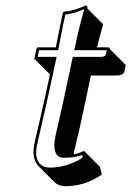

<svg xmlns="http://www.w3.org/2000/svg" viewBox="-20 -598 469 685"><path d="M179.2 -429.2Q184.1 -453.1 190.9 -487.8Q199.2 -530.8 205.1 -553.2L207.5 -556.2Q236.8 -558.1 273.4 -573.2Q280.3 -576.2 284.7 -578.1Q289.1 -577.6 291 -576.2Q292.5 -572.8 291.5 -567.9L348.1 -511.2Q332 -456.1 326.2 -429.2H365.2Q369.1 -428.7 371.1 -427.2Q372.1 -424.8 372.1 -422.9L428.7 -366.2L423.3 -341.3Q419.4 -329.1 396.5 -328.6H304.2L273.9 -185.5Q266.6 -149.9 253.9 -97.7Q246.6 -67.4 244.1 -55.7Q243.2 -50.8 242.7 -47.4Q262.7 -51.3 279.8 -59.6L336.4 -2.9L343.3 24.4Q286.6 65.4 213.4 66.4Q189 65.9 174.3 51.8L117.7 -4.9Q93.3 -30.8 101.6 -79.1Q104.5 -95.7 118.2 -152.8Q130.4 -204.6 136.2 -231L158.2 -332.5L106 -384.8Q104 -385.3 103 -385.7Q102.5 -387.7 102.5 -389.2L110.4 -424.8Q112.3 -428.2 114.3 -429.2ZM189 -426.8 187.5 -418.9H119.1L114.3 -395H182.1L146 -229Q140.1 -202.1 127.9 -150.4Q114.7 -93.8 111.3 -77.1Q101.1 -21 135.3 -4.4Q141.1 -2 147 -1Q152.3 0 156.7 0Q222.2 -0.5 275.4 -36.1L272.9 -45.4Q245.6 -34.7 207.5 -35.2Q175.3 -35.2 173.8 -76.7Q173.8 -78.6 173.8 -80.1Q174.3 -95.7 178.2 -114.3Q180.7 -127 188 -157.2Q200.2 -209.5 207.5 -244.1L239.7 -395H339.8Q351.6 -395.5 356.9 -400.4L360.8 -418.9H244.6L247.6 -431.2Q263.7 -507.3 280.8 -565.4Q241.7 -549.3 219.7 -546.9Q216.3 -546.4 213.4 -546.4Q208.5 -526.4 200.7 -486.3Q193.8 -450.2 189 -426.8Z"/></svg>

Font: Linux Biolinum Shadow O
Style: Italic
Weight: 400
Italic angle: -12°
Designer: Philipp H. Poll
Foundry: Philipp H. Poll
Version: Version 0.6.2